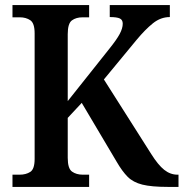

<svg xmlns="http://www.w3.org/2000/svg" viewBox="-20 -734 721 754"><path d="M29 0V-48H57Q82 -48 99 -59Q116 -70 116 -110V-603Q116 -643 99 -654.5Q82 -666 58 -666H29V-714H330V-666H304Q279 -666 262.5 -654Q246 -642 246 -600V-337L409 -542Q438 -578 450 -600.5Q462 -623 462 -641Q462 -656 450.5 -661.5Q439 -667 411 -667V-714H647V-667Q611 -667 580.5 -642.5Q550 -618 516 -577L388 -422L574 -129Q601 -86 625 -67Q649 -48 677 -48H681V0H639Q575 0 539 -9Q503 -18 481.5 -39.5Q460 -61 438 -99L301 -330L246 -271V-114Q246 -72 263 -60Q280 -48 305 -48H330V0Z"/></svg>

Font: Noto Serif Tamil SemiCondensed SemiBold
Style: Regular
Weight: 600
Width: 4
Designer: Indian Type Foundry, Tom Grace, and the Monotype Design Team
Foundry: Monotype Imaging Inc.
Version: Version 2.004; ttfautohint (v1.8.4.7-5d5b)